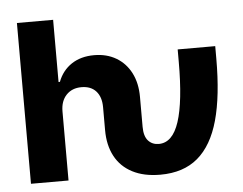

<svg xmlns="http://www.w3.org/2000/svg" viewBox="-51 -769 1064 841"><g transform="rotate(-5 481.0 -348.5)"><path d="M52.7 -707H211.9V-433.6H217.8Q236.3 -482.4 277.3 -509.8Q318.4 -537.1 377 -537.1Q432.1 -537.1 473.9 -512.5Q515.6 -487.8 538.6 -442.9Q561.5 -397.9 561.5 -337.9V-206.1Q561.5 -164.6 579.3 -144.8Q597.2 -125 626 -125Q686.5 -125 715.3 -212.9Q744.1 -300.8 744.1 -475.6V-530.3H909.2V-475.6Q909.2 -311.5 879.4 -204.6Q849.6 -97.7 786.1 -43.9Q722.7 9.8 621.1 9.8Q548.8 9.8 498.5 -16.4Q448.2 -42.5 422.4 -90.8Q396.5 -139.2 396.5 -206.1V-306.6Q396.5 -351.6 373.8 -377Q351.1 -402.3 309.6 -402.3Q268.1 -402.3 242.9 -375.7Q217.8 -349.1 217.8 -303.7V0H52.7Z"/></g></svg>

Font: Pretendard Std ExtraBold
Style: Regular
Weight: 800
Designer: Base glyphs from Inter by Rasmus Andersson; Hangeul glyphs from Noto Sans CJK(Source Han Sans) by Jang Soo-young and Kan
Foundry: Kil Hyung-jin
Version: Version 1.309